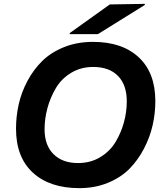

<svg xmlns="http://www.w3.org/2000/svg" viewBox="-20 -961 845 995"><path d="M211 -291Q211 -208 257.5 -162Q304 -116 384 -116Q449 -116 499.5 -146.5Q550 -177 579 -225.5Q608 -274 622.5 -328Q637 -382 637 -436Q637 -521 591.5 -567.5Q546 -614 463 -614Q399 -614 348.5 -583.5Q298 -553 269 -503.5Q240 -454 225.5 -399.5Q211 -345 211 -291ZM63 -294Q63 -358 77 -420.5Q91 -483 122.5 -542Q154 -601 199.5 -645.5Q245 -690 312.5 -717Q380 -744 462 -744Q613 -744 699 -664Q785 -584 785 -437Q785 -374 771 -312Q757 -250 726 -190.5Q695 -131 650.5 -86Q606 -41 539 -13.5Q472 14 391 14Q238 14 150.5 -66Q63 -146 63 -294ZM341 -784 342 -790 549 -938 731 -941 730 -935 487 -784Z"/></svg>

Font: Nacelle Bold
Style: Italic
Weight: 700
Italic angle: -12°
Designer: Sora Sagano
Foundry: Sora Sagano
Version: Version 1.000;FEAKit 1.0